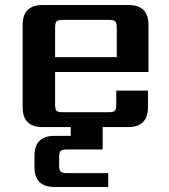

<svg xmlns="http://www.w3.org/2000/svg" viewBox="-20 -505 670 763"><path d="M199 -278H444V-395Q444 -414 438 -420Q432 -426 413 -426H230Q210 -426 204.5 -420Q199 -414 199 -395ZM149 -485H491Q570 -485 570 -406V-219H199V-90Q199 -70 204.5 -64.5Q210 -59 230 -59H411Q430 -59 436 -64.5Q442 -70 442 -90V-145H568V-79Q568 0 489 0H388V89H247Q227 89 221 95Q215 101 215 120V152Q215 171 221 177Q227 183 247 183H410V238H196Q117 238 117 159V114Q117 35 196 35H261V0H149Q70 0 70 -79V-406Q70 -485 149 -485Z"/></svg>

Font: Sarpanch SemiBold
Style: Regular
Weight: 600
Designer: Manushi Parikh (Devanagari and Latin), Jyotish Sonowal (Devanagari)
Foundry: Indian Type Foundry
Version: Version 2.004;PS 1.0;hotconv 1.0.78;makeotf.lib2.5.61930; tt